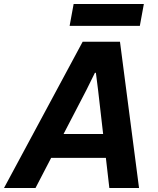

<svg xmlns="http://www.w3.org/2000/svg" viewBox="-59 -937 786 957"><path d="M-39 0 353 -729H539L634 0H486L430 -487L419 -574H414L372 -489L118 0ZM182 -150 241 -269H470L482 -150ZM288 -808 308 -917H658L638 -808Z"/></svg>

Font: Mona Sans ExtraLight
Style: Bold Italic
Weight: 700
Italic angle: -11.6951°
Version: Version 2.000